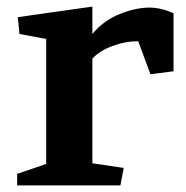

<svg xmlns="http://www.w3.org/2000/svg" viewBox="-20 -562 565 582"><path d="M39 -459 34 -510 260 -542V-459Q294 -500 343 -519.5Q392 -539 433 -539Q467 -539 506 -522V-346L436 -337L399 -437Q359 -437 319.5 -422Q280 -407 260 -384V-67L355 -53L345 0H32V-35L120 -65V-444Z"/></svg>

Font: Brawler
Style: Bold
Weight: 700
Designer: Oleg Frolov, Haley Fiege
Foundry: Oleg Frolov, Haley Fiege
Version: Version 1.101; ttfautohint (v1.8.3)